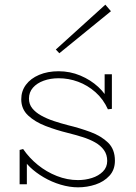

<svg xmlns="http://www.w3.org/2000/svg" viewBox="-20 -789 582 822"><path d="M314 13Q278 13 239.5 1.5Q201 -10 167 -30Q133 -50 108.5 -73.5Q84 -97 75 -121L95 -99V0H64V-147L79 -151Q105 -113 142 -83Q179 -53 223.5 -35.5Q268 -18 314 -18Q345 -18 373.5 -27Q402 -36 420.5 -54.5Q439 -73 439 -100Q439 -127 425 -146.5Q411 -166 387 -179.5Q363 -193 332.5 -202.5Q302 -212 270 -220Q221 -232 175.5 -249.5Q130 -267 100.5 -294.5Q71 -322 71 -364Q71 -399 91 -426Q111 -453 147.5 -468.5Q184 -484 231 -484Q280 -484 324 -465.5Q368 -447 400.5 -417Q433 -387 448 -352L428 -375V-471H459V-323L442 -321Q422 -365 388.5 -394.5Q355 -424 314.5 -439Q274 -454 231 -454Q196 -454 167 -443.5Q138 -433 121 -413.5Q104 -394 104 -367Q104 -343 118 -325.5Q132 -308 156 -294.5Q180 -281 210 -271Q240 -261 271 -253Q321 -241 367 -224Q413 -207 442.5 -178.5Q472 -150 472 -101Q472 -62 448.5 -36.5Q425 -11 389 1Q353 13 314 13ZM234 -561 219 -577 431 -769 455 -741Z"/></svg>

Font: BioRhyme ExtraLight
Style: Regular
Weight: 250
Designer: Aoife Mooney
Foundry: Aoife Mooney Type
Version: Version 1.600;gftools[0.9.33]